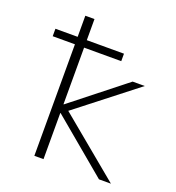

<svg xmlns="http://www.w3.org/2000/svg" viewBox="-135 -858 886 966"><g transform="rotate(20 307.5 -375.0)"><path d="M38 -597V-637H157V-750H206V-637H405V-597H206V-294H208L494 -520H559L240 -271L567 0H503L208 -247H206V0H157V-597Z"/></g></svg>

Font: Mplus 1p Light
Style: Regular
Weight: 300
Version: Version 1.061